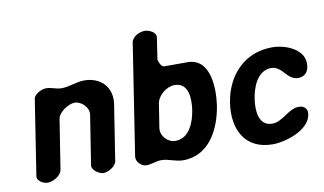

<svg xmlns="http://www.w3.org/2000/svg" viewBox="-76 -902 1808 1072"><g transform="rotate(-10 828.5 -366.5)"><path d="M198 -521C174 -521 130 -501 126 -473L60 -47C56 -19 93 0 117 0C146 0 194 -25 199 -60L243 -340C249 -377 306 -414 341 -414C379 -414 421 -374 415 -333L371 -53C367 -25 411 1 433 1C458 1 503 -23 508 -53L557 -367C572 -463 507 -527 416 -527C370 -527 329 -506 284 -506C253 -506 229 -521 198 -521Z M762 -14C804 -14 839 8 883 8C1033 8 1101 -133 1121 -260C1135 -353 1133 -527 1002 -527H869C851 -527 838 -565 839 -573L857 -693C862 -724 818 -741 796 -741C767 -741 724 -722 719 -687L622 -60C617 -30 648 0 676 0C705 0 733 -14 762 -14ZM907 -414C989 -414 990 -321 981 -260C972 -199 941 -106 859 -106C816 -106 776 -149 783 -193L804 -327C811 -373 863 -414 907 -414Z M1196 -264C1173 -116 1234 7 1391 7C1460 7 1601 -33 1615 -123C1620 -156 1599 -174 1569 -174C1511 -174 1468 -107 1409 -107C1328 -107 1326 -199 1335 -260C1344 -321 1375 -414 1456 -414C1517 -414 1533 -333 1594 -333C1631 -333 1651 -354 1656 -388C1671 -483 1557 -527 1481 -527C1325 -527 1220 -417 1196 -264Z"/></g></svg>

Font: Asimov Print
Style: Regular
Weight: 500
Designer: Google
Version: Version 2.000980: 2014